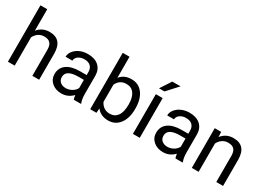

<svg xmlns="http://www.w3.org/2000/svg" viewBox="-16 -1476 3032 2212"><g transform="rotate(30 1499.5 -370.0)"><path d="M158.7 -464.4Q218.8 -538.1 314.9 -538.1Q482.4 -538.1 483.9 -349.1V0H393.6V-349.6Q393.1 -406.7 367.4 -434.1Q341.8 -461.4 287.6 -461.4Q243.7 -461.4 210.4 -438Q177.2 -414.6 158.7 -376.5V0H68.4V-750H158.7Z M945.3 0Q937.5 -15.6 932.6 -55.7Q869.6 9.8 782.2 9.8Q704.1 9.8 654.1 -34.4Q604 -78.6 604 -146.5Q604 -229 666.7 -274.7Q729.5 -320.3 843.3 -320.3H931.2V-361.8Q931.2 -409.2 902.8 -437.3Q874.5 -465.3 819.3 -465.3Q771 -465.3 738.3 -440.9Q705.6 -416.5 705.6 -381.8H614.7Q614.7 -421.4 642.8 -458.3Q670.9 -495.1 719 -516.6Q767.1 -538.1 824.7 -538.1Q916 -538.1 967.8 -492.4Q1019.5 -446.8 1021.5 -366.7V-123.5Q1021.5 -50.8 1040 -7.8V0ZM795.4 -68.8Q837.9 -68.8 876 -90.8Q914.1 -112.8 931.2 -147.9V-256.3H860.4Q694.3 -256.3 694.3 -159.2Q694.3 -116.7 722.7 -92.8Q751 -68.8 795.4 -68.8Z M1610.4 -258.3Q1610.4 -137.2 1554.7 -63.7Q1499 9.8 1405.3 9.8Q1305.2 9.8 1250.5 -61L1246.1 0H1163.1V-750H1253.4V-470.2Q1308.1 -538.1 1404.3 -538.1Q1500.5 -538.1 1555.4 -465.3Q1610.4 -392.6 1610.4 -266.1ZM1520 -268.6Q1520 -360.8 1484.4 -411.1Q1448.7 -461.4 1381.8 -461.4Q1292.5 -461.4 1253.4 -378.4V-149.9Q1294.9 -66.9 1382.8 -66.9Q1447.8 -66.9 1483.9 -117.2Q1520 -167.5 1520 -268.6Z M1822.3 0H1731.4V-528.3H1822.3ZM1823.2 -748.5H1932.6L1801.8 -605H1729Z M2297.4 0Q2289.6 -15.6 2284.7 -55.7Q2221.7 9.8 2134.3 9.8Q2056.2 9.8 2006.1 -34.4Q1956.1 -78.6 1956.1 -146.5Q1956.1 -229 2018.8 -274.7Q2081.5 -320.3 2195.3 -320.3H2283.2V-361.8Q2283.2 -409.2 2254.9 -437.3Q2226.6 -465.3 2171.4 -465.3Q2123 -465.3 2090.3 -440.9Q2057.6 -416.5 2057.6 -381.8H1966.8Q1966.8 -421.4 1994.9 -458.3Q2022.9 -495.1 2071 -516.6Q2119.1 -538.1 2176.8 -538.1Q2268.1 -538.1 2319.8 -492.4Q2371.6 -446.8 2373.5 -366.7V-123.5Q2373.5 -50.8 2392.1 -7.8V0ZM2147.5 -68.8Q2189.9 -68.8 2228 -90.8Q2266.1 -112.8 2283.2 -147.9V-256.3H2212.4Q2046.4 -256.3 2046.4 -159.2Q2046.4 -116.7 2074.7 -92.8Q2103 -68.8 2147.5 -68.8Z M2600.6 -528.3 2603.5 -461.9Q2664.1 -538.1 2761.7 -538.1Q2929.2 -538.1 2930.7 -349.1V0H2840.3V-349.6Q2839.8 -406.7 2814.2 -434.1Q2788.6 -461.4 2734.4 -461.4Q2690.4 -461.4 2657.2 -438Q2624 -414.6 2605.5 -376.5V0H2515.1V-528.3Z"/></g></svg>

Font: Noboto
Style: Regular
Weight: 400
Designer: Google
Version: Version 2.001101; 2014